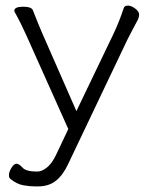

<svg xmlns="http://www.w3.org/2000/svg" viewBox="-20 -504 540 686"><path d="M31 -465Q31 -463 41.5 -444.5Q52 -426 74 -378L224 -43L180 50Q165 81 147 95Q129 109 113 109Q73 109 60.5 95Q48 81 39 81Q30 81 21 95.5Q12 110 12 121Q12 132 17 135Q40 154 63.5 158Q87 162 106 162H116Q154 162 179.5 142Q205 122 224 81L435 -362Q444 -380 455 -400.5Q466 -421 471.5 -431.5Q477 -442 477 -452.5Q477 -463 463 -473.5Q449 -484 437 -484Q425 -484 422 -475Q406 -426 385 -382L253 -107L128 -392Q112 -430 98 -466Q94 -480 62.5 -480Q31 -480 31 -465Z"/></svg>

Font: LXGW WenKai TC Light
Style: Regular
Weight: 300
Designer: LXGW / Fontworks Inc.
Foundry: LXGW / Fontworks Inc.
Version: Version 1.330